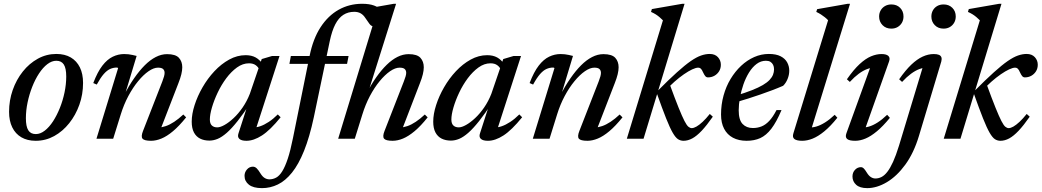

<svg xmlns="http://www.w3.org/2000/svg" viewBox="-20 -734 5512 1016"><path d="M278 -448.5Q323 -448.5 354.5 -430Q386 -411.5 402.8 -377.2Q419.5 -343 419.5 -295Q419.5 -234.5 400 -179.8Q380.5 -125 346.2 -82Q312 -39 266.8 -14Q221.5 11 169 11Q124.5 11 93 -7.5Q61.5 -26 44.8 -60.2Q28 -94.5 28 -142.5Q28 -202.5 47.2 -257.5Q66.5 -312.5 100.8 -355.5Q135 -398.5 180.5 -423.5Q226 -448.5 278 -448.5ZM169.5 -24.5Q193.5 -24.5 217 -42.8Q240.5 -61 260.8 -92.2Q281 -123.5 296.8 -162.8Q312.5 -202 321.5 -245Q330.5 -288 330.5 -329Q330.5 -372.5 317.8 -392.5Q305 -412.5 278 -412.5Q254 -412.5 230.5 -394.5Q207 -376.5 186.5 -345.2Q166 -314 150.5 -274.5Q135 -235 126 -192.2Q117 -149.5 117 -108.5Q117 -65 129.5 -44.8Q142 -24.5 169.5 -24.5Z M492 -286.5 473.5 -294.5Q496 -353.5 521.8 -386.8Q547.5 -420 576.8 -434Q606 -448 637 -448Q649 -448 659.8 -446.8Q670.5 -445.5 681 -443.2Q691.5 -441 703 -438L639.5 -228L635.5 -230Q662 -280 689.8 -320Q717.5 -360 746 -388.5Q774.5 -417 804.2 -432.2Q834 -447.5 864 -447.5Q909 -447.5 926.8 -428Q944.5 -408.5 944.5 -378Q944.5 -361.5 939.5 -340.8Q934.5 -320 924 -293.5L824.5 -36.5L818.5 -59.5Q836.5 -59.5 857.5 -66.8Q878.5 -74 902 -89.5Q925.5 -105 950 -128L965 -113Q928 -67 895.5 -39.8Q863 -12.5 834.2 -0.8Q805.5 11 779.5 11Q743.5 11 734.2 -0.2Q725 -11.5 737 -41.5L839 -303Q845 -318.5 848 -329.5Q851 -340.5 851 -348.5Q851 -361 843.2 -368.5Q835.5 -376 816 -376Q793.5 -376 766 -357Q738.5 -338 710.8 -304.2Q683 -270.5 659 -225.5Q635 -180.5 619 -128.5L579 0H490.5L605 -373.5Q604 -375 602.2 -375.8Q600.5 -376.5 597.5 -376.5Q580 -376.5 563.2 -369.2Q546.5 -362 529.2 -342.5Q512 -323 492 -286.5Z M1242 -28.5 1295 -192.5H1307.5Q1268.5 -132.5 1237 -93Q1205.5 -53.5 1179.8 -31Q1154 -8.5 1131.8 0.8Q1109.5 10 1088 10Q1060 10 1039 -0.5Q1018 -11 1006.2 -33.2Q994.5 -55.5 994.5 -90Q994.5 -130.5 1009.8 -178Q1025 -225.5 1051.8 -272Q1078.5 -318.5 1114.5 -357Q1150.5 -395.5 1192.8 -418.8Q1235 -442 1280 -442Q1311 -442 1332.8 -430Q1354.5 -418 1372 -392.5L1352.5 -364.5Q1347 -379 1333.2 -389Q1319.5 -399 1297.5 -399Q1264.5 -399 1234 -377Q1203.5 -355 1177.2 -319.8Q1151 -284.5 1131.8 -243.8Q1112.5 -203 1101.5 -165.2Q1090.5 -127.5 1090.5 -101.5Q1090.5 -80 1101 -70Q1111.5 -60 1129.5 -60Q1145.5 -60 1168.2 -72.8Q1191 -85.5 1216 -108.8Q1241 -132 1263.8 -165Q1286.5 -198 1302 -237.5L1365 -421.5L1419 -437.5H1459L1329.5 -37L1317.5 -60Q1335 -58.5 1356.5 -65.8Q1378 -73 1402 -88.8Q1426 -104.5 1450 -128.5L1465 -113.5Q1410 -45.5 1366.2 -17.2Q1322.5 11 1284 11Q1257.5 11 1246.5 0.8Q1235.5 -9.5 1242 -28.5Z M1511.5 -396 1519 -437.5H1824.5L1816.5 -396ZM1640.5 -113Q1618 -8 1589 64Q1560 136 1525 179.5Q1490 223 1450.2 242.2Q1410.5 261.5 1366.5 261.5Q1320 261.5 1297 243.2Q1274 225 1274 196.5Q1274 177.5 1286.8 162.8Q1299.5 148 1318.5 148Q1329.5 148 1338.8 157.2Q1348 166.5 1358.5 184Q1369 201 1380.8 208Q1392.5 215 1405.5 215Q1424.5 215 1441.5 205.8Q1458.5 196.5 1473.5 172.5Q1488.5 148.5 1502.8 105.8Q1517 63 1530.5 -4.5L1618.5 -439Q1636.5 -528.5 1676.2 -589.8Q1716 -651 1772.2 -682.5Q1828.5 -714 1896.5 -714Q1934 -714 1959.2 -704.8Q1984.5 -695.5 1997 -680Q2009.5 -664.5 2009.5 -644.5Q2009.5 -623.5 1995 -609Q1980.5 -594.5 1957.5 -594.5Q1944.5 -594.5 1934.5 -608.5Q1924.5 -622.5 1913.5 -638.5Q1903 -655 1888.8 -663.2Q1874.5 -671.5 1854.5 -671.5Q1822 -671.5 1797 -655.5Q1772 -639.5 1754.2 -605.2Q1736.5 -571 1725 -516.5Z M1897.5 -128.5 1857.5 0H1769.5L1960.5 -626.5Q1951.5 -635.5 1942.5 -643Q1933.5 -650.5 1922.8 -657.5Q1912 -664.5 1897.5 -671L1902 -685.5L2064 -714H2076L1925.5 -236.5L1919 -239.5Q1944.5 -287.5 1971.5 -325.8Q1998.5 -364 2026.5 -391.2Q2054.5 -418.5 2083.5 -433Q2112.5 -447.5 2142.5 -447.5Q2187 -447.5 2204.8 -428Q2222.5 -408.5 2222.5 -378Q2222.5 -361.5 2217.5 -340.8Q2212.5 -320 2202 -293.5L2103 -36.5L2096.5 -59.5Q2115 -59.5 2136 -66.8Q2157 -74 2180.2 -89.5Q2203.5 -105 2228 -128L2243 -113Q2206.5 -67 2173.8 -39.8Q2141 -12.5 2112.5 -0.8Q2084 11 2057.5 11Q2022 11 2012.5 -0.2Q2003 -11.5 2015 -41.5L2117 -303Q2123 -318.5 2126.2 -329.5Q2129.5 -340.5 2129.5 -348.5Q2129.5 -361 2121.8 -368.5Q2114 -376 2094.5 -376Q2071.5 -376 2044 -357Q2016.5 -338 1988.8 -304.2Q1961 -270.5 1937.2 -225.5Q1913.5 -180.5 1897.5 -128.5Z M2520 -28.5 2573 -192.5H2585.5Q2546.5 -132.5 2515 -93Q2483.5 -53.5 2457.8 -31Q2432 -8.5 2409.8 0.8Q2387.5 10 2366 10Q2338 10 2317 -0.5Q2296 -11 2284.2 -33.2Q2272.5 -55.5 2272.5 -90Q2272.5 -130.5 2287.8 -178Q2303 -225.5 2329.8 -272Q2356.5 -318.5 2392.5 -357Q2428.5 -395.5 2470.8 -418.8Q2513 -442 2558 -442Q2589 -442 2610.8 -430Q2632.5 -418 2650 -392.5L2630.5 -364.5Q2625 -379 2611.2 -389Q2597.5 -399 2575.5 -399Q2542.5 -399 2512 -377Q2481.5 -355 2455.2 -319.8Q2429 -284.5 2409.8 -243.8Q2390.5 -203 2379.5 -165.2Q2368.5 -127.5 2368.5 -101.5Q2368.5 -80 2379 -70Q2389.5 -60 2407.5 -60Q2423.5 -60 2446.2 -72.8Q2469 -85.5 2494 -108.8Q2519 -132 2541.8 -165Q2564.5 -198 2580 -237.5L2643 -421.5L2697 -437.5H2737L2607.5 -37L2595.5 -60Q2613 -58.5 2634.5 -65.8Q2656 -73 2680 -88.8Q2704 -104.5 2728 -128.5L2743 -113.5Q2688 -45.5 2644.2 -17.2Q2600.5 11 2562 11Q2535.5 11 2524.5 0.8Q2513.5 -9.5 2520 -28.5Z M2801 -286.5 2782.5 -294.5Q2805 -353.5 2830.8 -386.8Q2856.5 -420 2885.8 -434Q2915 -448 2946 -448Q2958 -448 2968.8 -446.8Q2979.5 -445.5 2990 -443.2Q3000.5 -441 3012 -438L2948.5 -228L2944.5 -230Q2971 -280 2998.8 -320Q3026.5 -360 3055 -388.5Q3083.5 -417 3113.2 -432.2Q3143 -447.5 3173 -447.5Q3218 -447.5 3235.8 -428Q3253.5 -408.5 3253.5 -378Q3253.5 -361.5 3248.5 -340.8Q3243.5 -320 3233 -293.5L3133.5 -36.5L3127.5 -59.5Q3145.5 -59.5 3166.5 -66.8Q3187.5 -74 3211 -89.5Q3234.5 -105 3259 -128L3274 -113Q3237 -67 3204.5 -39.8Q3172 -12.5 3143.2 -0.8Q3114.5 11 3088.5 11Q3052.5 11 3043.2 -0.2Q3034 -11.5 3046 -41.5L3148 -303Q3154 -318.5 3157 -329.5Q3160 -340.5 3160 -348.5Q3160 -361 3152.2 -368.5Q3144.5 -376 3125 -376Q3102.5 -376 3075 -357Q3047.5 -338 3019.8 -304.2Q2992 -270.5 2968 -225.5Q2944 -180.5 2928 -128.5L2888 0H2799.5L2914 -373.5Q2913 -375 2911.2 -375.8Q2909.5 -376.5 2906.5 -376.5Q2889 -376.5 2872.2 -369.2Q2855.5 -362 2838.2 -342.5Q2821 -323 2801 -286.5Z M3602.5 -714 3385.5 0H3297L3488 -626.5Q3479 -635.5 3470 -643.2Q3461 -651 3450.2 -657.8Q3439.5 -664.5 3425 -671L3429.5 -686L3590.5 -714ZM3455 -242 3459.5 -252.5Q3519.5 -313 3562 -351.2Q3604.5 -389.5 3635.2 -410.8Q3666 -432 3689.8 -440.2Q3713.5 -448.5 3735.5 -448.5Q3763.5 -448.5 3779 -431.5Q3794.5 -414.5 3794.5 -391.5Q3794.5 -371.5 3785 -356.5Q3775.5 -341.5 3760.2 -333Q3745 -324.5 3726.5 -324.5Q3718 -324.5 3712.5 -330.8Q3707 -337 3700.5 -351Q3694.5 -365 3688.8 -370.5Q3683 -376 3675 -376Q3662.5 -376 3642.8 -366.8Q3623 -357.5 3598.8 -340.8Q3574.5 -324 3549 -301.5Q3523.5 -279 3500 -253L3523 -290.5Q3552 -211 3571 -164Q3590 -117 3602 -93.8Q3614 -70.5 3623 -63.2Q3632 -56 3640.5 -56Q3651 -56 3665.5 -64.2Q3680 -72.5 3698 -89.2Q3716 -106 3736 -131L3752 -116.5Q3719.5 -70 3693 -42Q3666.5 -14 3643.2 -1.5Q3620 11 3597 11Q3581.5 11 3568.2 2.8Q3555 -5.5 3540 -31.2Q3525 -57 3505 -107.2Q3485 -157.5 3455 -242Z M4033 -412.5Q4006 -412.5 3983.5 -395.5Q3961 -378.5 3943.5 -350.2Q3926 -322 3914 -287.5Q3902 -253 3895.5 -217.2Q3889 -181.5 3889 -150.5Q3889 -99.5 3909.5 -78Q3930 -56.5 3964 -56.5Q3988 -56.5 4009.2 -64.8Q4030.5 -73 4050.2 -93.8Q4070 -114.5 4089 -151.5H4115.5Q4089 -88.5 4061.8 -53Q4034.5 -17.5 4003 -3.2Q3971.5 11 3931 11Q3889 11 3858.5 -5.2Q3828 -21.5 3811.8 -52.5Q3795.5 -83.5 3795.5 -128Q3795.5 -180.5 3808.8 -228.5Q3822 -276.5 3846 -316.2Q3870 -356 3901.8 -385.8Q3933.5 -415.5 3970.8 -432Q4008 -448.5 4048.5 -448.5Q4087 -448.5 4110.8 -436.2Q4134.5 -424 4145.5 -403.8Q4156.5 -383.5 4156.5 -360Q4156.5 -337.5 4147.5 -315.8Q4138.5 -294 4124 -280Q4096.5 -268 4066 -256.5Q4035.5 -245 4003.8 -234Q3972 -223 3939.2 -212.5Q3906.5 -202 3874.5 -193L3876 -228.5Q3924.5 -243 3959.2 -256.8Q3994 -270.5 4016.8 -284Q4039.5 -297.5 4052.2 -311Q4065 -324.5 4070.5 -338.5Q4076 -352.5 4076 -367Q4076 -381 4071 -391Q4066 -401 4056.8 -406.8Q4047.5 -412.5 4033 -412.5Z M4362 -627Q4353.5 -636 4344.2 -643.2Q4335 -650.5 4324.2 -657.5Q4313.5 -664.5 4299.5 -671L4304 -685.5L4466 -714H4478L4270 -40L4258.5 -60Q4277 -58 4299 -64.2Q4321 -70.5 4345.8 -86Q4370.5 -101.5 4397 -126.5L4411 -111Q4374.5 -65.5 4341.8 -38.8Q4309 -12 4280.2 -0.5Q4251.5 11 4225 11Q4196 11 4183.8 1.8Q4171.5 -7.5 4178.5 -29Z M4459 -29 4590.5 -392 4608.5 -376Q4590 -376.5 4568.5 -368.5Q4547 -360.5 4524 -343.5Q4501 -326.5 4477 -300.5L4461.5 -314.5Q4497.5 -366 4529 -395Q4560.5 -424 4589.2 -436Q4618 -448 4644.5 -448Q4670.5 -448 4681 -438Q4691.5 -428 4684.5 -408.5L4552.5 -36.5L4538.5 -60Q4556.5 -58 4578.2 -64.2Q4600 -70.5 4624.2 -86Q4648.5 -101.5 4674.5 -126.5L4689 -110.5Q4652.5 -66 4620.2 -39.2Q4588 -12.5 4559.8 -0.8Q4531.5 11 4505.5 11Q4473.5 11 4462.5 1.2Q4451.5 -8.5 4459 -29ZM4632 -646.5Q4632 -665 4640.5 -679.5Q4649 -694 4663.5 -702.2Q4678 -710.5 4697 -710.5Q4725.5 -710.5 4743.2 -692.5Q4761 -674.5 4761 -647Q4761 -628.5 4752.8 -614Q4744.5 -599.5 4730 -591Q4715.5 -582.5 4696.5 -582.5Q4668 -582.5 4650 -601Q4632 -619.5 4632 -646.5Z M4908.5 -646.5Q4908.5 -665 4916.8 -679.5Q4925 -694 4939.5 -702.2Q4954 -710.5 4973.5 -710.5Q5001.5 -710.5 5019.5 -692.5Q5037.5 -674.5 5037.5 -647Q5037.5 -628.5 5029.2 -614Q5021 -599.5 5006.5 -591Q4992 -582.5 4973 -582.5Q4944.5 -582.5 4926.5 -601Q4908.5 -619.5 4908.5 -646.5ZM4842.5 -14Q4815.5 75.5 4770.8 137Q4726 198.5 4673 230Q4620 261.5 4569 261.5Q4530 261.5 4510.5 243.8Q4491 226 4491 200Q4491 179 4504.2 164.8Q4517.5 150.5 4536.5 150.5Q4543.5 150.5 4550.2 156.8Q4557 163 4567 179.5Q4577 196 4588.5 203.2Q4600 210.5 4612.5 210.5Q4629 210.5 4644.8 202.5Q4660.5 194.5 4675.5 175.2Q4690.5 156 4705.8 122.5Q4721 89 4737 37.5L4867 -392L4885 -376Q4866.5 -376.5 4845 -368.5Q4823.5 -360.5 4800.5 -343.5Q4777.5 -326.5 4753.5 -300.5L4738 -314.5Q4771.5 -362.5 4802.2 -391.8Q4833 -421 4862.5 -434.5Q4892 -448 4921 -448Q4938.5 -448 4948.5 -443.8Q4958.5 -439.5 4961.5 -430.8Q4964.5 -422 4961 -408.5Z M5279.5 -714 5062.5 0H4974L5165 -626.5Q5156 -635.5 5147 -643.2Q5138 -651 5127.2 -657.8Q5116.5 -664.5 5102 -671L5106.5 -686L5267.5 -714ZM5132 -242 5136.5 -252.5Q5196.5 -313 5239 -351.2Q5281.5 -389.5 5312.2 -410.8Q5343 -432 5366.8 -440.2Q5390.5 -448.5 5412.5 -448.5Q5440.5 -448.5 5456 -431.5Q5471.5 -414.5 5471.5 -391.5Q5471.5 -371.5 5462 -356.5Q5452.5 -341.5 5437.2 -333Q5422 -324.5 5403.5 -324.5Q5395 -324.5 5389.5 -330.8Q5384 -337 5377.5 -351Q5371.5 -365 5365.8 -370.5Q5360 -376 5352 -376Q5339.5 -376 5319.8 -366.8Q5300 -357.5 5275.8 -340.8Q5251.5 -324 5226 -301.5Q5200.5 -279 5177 -253L5200 -290.5Q5229 -211 5248 -164Q5267 -117 5279 -93.8Q5291 -70.5 5300 -63.2Q5309 -56 5317.5 -56Q5328 -56 5342.5 -64.2Q5357 -72.5 5375 -89.2Q5393 -106 5413 -131L5429 -116.5Q5396.5 -70 5370 -42Q5343.5 -14 5320.2 -1.5Q5297 11 5274 11Q5258.5 11 5245.2 2.8Q5232 -5.5 5217 -31.2Q5202 -57 5182 -107.2Q5162 -157.5 5132 -242Z"/></svg>

Font: Newsreader 24pt Medium
Style: Italic
Weight: 500
Italic angle: -17°
Designer: Hugues Gentile
Foundry: Production Type
Version: Version 1.003